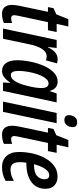

<svg xmlns="http://www.w3.org/2000/svg" viewBox="550 -1340 799 1940"><g transform="rotate(90 950.0 -369.5)"><path d="M119 10Q71 10 50 -18Q29 -46 29 -92Q29 -124 39 -170L99 -454H51L62 -510L125 -539L173 -660H247L221 -542H303L285 -454H203L140 -158Q138 -146 135.5 -134.5Q133 -123 133 -114Q133 -82 163 -82Q171 -82 185 -84.5Q199 -87 212 -93V-9Q192 1 166 5.5Q140 10 119 10Z M268 0 383 -542H464L455 -456H459Q483 -505 511.5 -528.5Q540 -552 580 -552Q599 -552 620 -545L589 -433Q570 -441 549 -441Q516 -441 492.5 -416.5Q469 -392 453.5 -355Q438 -318 430 -279L371 0Z M696 10Q645 10 616.5 -30.5Q588 -71 588 -145Q588 -189 596.5 -243Q605 -297 621.5 -351Q638 -405 664 -450.5Q690 -496 725 -524Q760 -552 805 -552Q838 -552 862 -533Q886 -514 898 -474H901L924 -542H1014L898 0H813L817 -73H815Q789 -35 761 -12.5Q733 10 696 10ZM737 -79Q766 -79 787.5 -105Q809 -131 824 -170Q839 -209 848 -248Q860 -296 864.5 -329Q869 -362 869 -389Q869 -460 822 -460Q799 -460 779 -439Q759 -418 743.5 -384Q728 -350 717.5 -309Q707 -268 701.5 -228Q696 -188 696 -157Q696 -79 737 -79Z M1193 -620Q1143 -620 1143 -666Q1143 -696 1160.5 -722.5Q1178 -749 1214 -749Q1264 -749 1264 -704Q1264 -669 1244.5 -644.5Q1225 -620 1193 -620ZM1006 0 1121 -542H1224L1110 0Z M1340 10Q1292 10 1271 -18Q1250 -46 1250 -92Q1250 -124 1260 -170L1320 -454H1272L1283 -510L1346 -539L1394 -660H1468L1442 -542H1524L1506 -454H1424L1361 -158Q1359 -146 1356.5 -134.5Q1354 -123 1354 -114Q1354 -82 1384 -82Q1392 -82 1406 -84.5Q1420 -87 1433 -93V-9Q1413 1 1387 5.5Q1361 10 1340 10Z M1668 10Q1597 10 1556 -35Q1515 -80 1515 -161Q1515 -236 1532 -306Q1549 -376 1581 -431.5Q1613 -487 1659 -519Q1705 -551 1763 -551Q1819 -551 1853 -519.5Q1887 -488 1887 -430Q1887 -337 1818.5 -286.5Q1750 -236 1632 -236H1624Q1618 -204 1618 -172Q1618 -121 1636.5 -98.5Q1655 -76 1693 -76Q1723 -76 1748 -83.5Q1773 -91 1807 -110V-27Q1774 -7 1740 1.5Q1706 10 1668 10ZM1642 -313Q1723 -313 1757 -343.5Q1791 -374 1791 -422Q1791 -443 1780.5 -455Q1770 -467 1748 -467Q1715 -467 1686 -425Q1657 -383 1639 -313Z"/></g></svg>

Font: Noto Sans ExtraCondensed SemiBold
Style: Italic
Weight: 600
Width: 2
Italic angle: -12°
Designer: Monotype Design Team
Foundry: Monotype Imaging Inc.
Version: Version 2.013; ttfautohint (v1.8.4.7-5d5b)